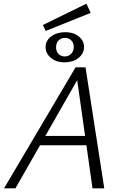

<svg xmlns="http://www.w3.org/2000/svg" viewBox="-20 -1024 670 1044"><path d="M483 0 395 -622H419L64 0H2L391 -658H445L547 0ZM163 -234 191 -285H467L482 -234ZM229 -856 213 -888 450 -1004 473 -954ZM331 -685Q285 -685 256 -710Q227 -735 228 -770Q229 -805 259.5 -827Q290 -849 335 -849Q366 -849 389 -838Q412 -827 425 -808Q438 -789 437 -765Q435 -730 405 -707.5Q375 -685 331 -685ZM332 -717Q352 -717 366 -730.5Q380 -744 381 -766Q382 -789 368.5 -803.5Q355 -818 334 -818Q313 -818 299 -804.5Q285 -791 285 -768Q284 -746 297.5 -731.5Q311 -717 332 -717Z"/></svg>

Font: Ysabeau Infant Light
Style: Italic
Weight: 300
Italic angle: -12°
Designer: Christian Thalmann (Catharsis Fonts)
Version: Version 2.001;gftools[0.9.30]; featfreeze: ss01,ss02,lnum